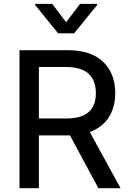

<svg xmlns="http://www.w3.org/2000/svg" viewBox="-20 -992 683 1012"><path d="M185 0V-638.8H328.8C403.1 -638.8 448.2 -615.4 469.5 -574.2C480.1 -553.6 485.4 -529.1 485.4 -501.1C485.4 -445.3 465.2 -404.8 419.7 -383.5C396.7 -372.9 366.8 -367.5 329.9 -367.5H140.3V-278.4H337.7C449.9 -278.4 523.4 -317.8 560 -384.9C578.1 -418.3 587.4 -457 587.4 -501.1C587.4 -589.1 551.5 -659.8 477.6 -698.5C440.3 -717.7 393.8 -727.3 337.4 -727.3H82.7V0ZM322.1 -327.8 498.6 0H615.4L436.1 -327.8ZM165.1 -971.6V-965.9L286.2 -816.4H370.7L492.2 -965.9V-971.6H402L328.5 -874.6L255.3 -971.6Z"/></svg>

Font: Inter 465
Style: Regular
Weight: 400
Designer: Rasmus Andersson
Foundry: rsms
Version: Version 3.019;Glyphs 3.1.2 (3151)